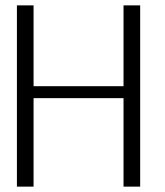

<svg xmlns="http://www.w3.org/2000/svg" viewBox="-20 -695 614 715"><path d="M43 0H105V-329.5H440V0H502V-675H440V-374H105V-675H43Z"/></svg>

Font: Anybody UltraCondensed Thin Light
Style: Regular
Weight: 300
Version: Version 1.111